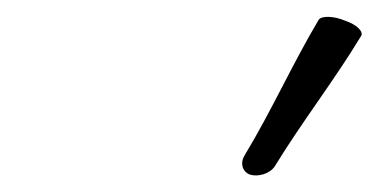

<svg xmlns="http://www.w3.org/2000/svg" viewBox="-20 -994 457 232"><path d="M312 -793C345 -847 384 -897 416 -950C420 -955 412 -964 397 -969C383 -975 368 -975 365 -970C333 -916 308 -860 276 -807C270 -798 272 -787 282 -783C292 -780 306 -784 312 -793Z"/></svg>

Font: Nupuram ExtraLight Oblique
Style: Regular
Weight: 200
Designer: Santhosh Thottingal (santhosh.thottingal@gmail.com)
Foundry: SMC
Version: Version 1.000